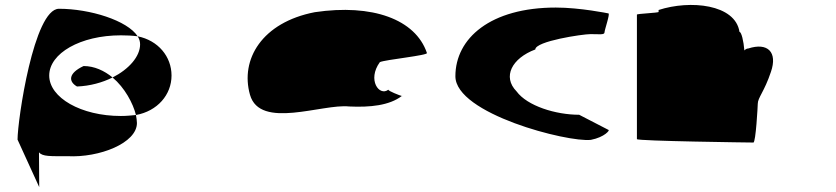

<svg xmlns="http://www.w3.org/2000/svg" viewBox="-20 -585 3431 788"><path d="M52 -12 141 183 140 40C154 58 187 56 257 56C388 63 542 2 542 -80C542 -90 540 -101 538 -113C518 -111 499 -109 476 -109C313 -109 182 -184 182 -275C182 -366 310 -440 476 -440C500 -440 522 -439 545 -436C503 -501 349 -549 222 -549C119 -549 52 -92 52 -12ZM296 -230C349 -232 400 -246 442 -267C408 -295 367 -314 323 -314C259 -284 261 -250 296 -230ZM442 -267C492 -225 526 -161 538 -113C626 -129 684 -196 684 -275C684 -353 629 -419 545 -436C552 -425 555 -414 555 -403C555 -353 509 -301 442 -267Z M1006 -196C1047 -52 1303 -160 1413 -148C1499 -144 1578 -152 1629 -191C1621 -193 1572 -212 1574 -217C1537 -188 1486 -257 1539 -330C1559 -340 1742 -358 1732 -368C1685 -506 1508 -570 1272 -535C1055 -493 965 -341 1006 -196ZM1574 -217C1574 -217 1574 -218 1574 -218C1574 -218 1574 -217 1574 -217ZM1630 -192 1629 -191C1631 -191 1631 -191 1630 -190Z M1849 -272C1849 -118 2310 0 2405 -11C2462 -22 2485 -52 2477 -52L2357 -114C2261 -114 2144 -150 2100 -210C2041 -270 2081 -346 2177 -382C2177 -416 2371 -445 2404 -445C2438 -445 2461 -441 2461 -452C2461 -462 2485 -530 2477 -530C2477 -530 2361 -554 2261 -554C1993 -554 1849 -428 1849 -272Z M2594 -14C2594 -6 3062 0 3072 0C3082 0 3090 -152 3090 -159C3090 -184 3117 -209 3144 -290C3172 -371 3131 -412 3051 -386C3045 -386 3040 -383 3035 -378C3032 -416 3023 -454 3015 -454C2998 -568 2812 -586 2683 -544V-536C2682 -532 2594 -529 2594 -525Z"/></svg>

Font: Ampere
Style: UltExt
Weight: 400
Version: Version 1